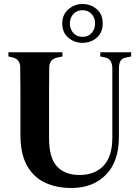

<svg xmlns="http://www.w3.org/2000/svg" viewBox="-20 -922 696 959"><path d="M337 17Q262 17 204.5 -10Q147 -37 114.5 -95.5Q82 -154 82 -250V-358Q82 -414 82 -471Q82 -528 81 -586Q81 -625 44 -635L22 -640V-661H292V-640L264 -634Q226 -625 226 -584Q225 -528 225 -471.5Q225 -415 225 -358V-231Q225 -134 264.5 -91Q304 -48 377 -48Q454 -48 497.5 -94.5Q541 -141 541 -233V-581Q541 -601 533 -616Q525 -631 505 -635L481 -640V-661H635V-640L607 -634Q588 -630 581 -616Q574 -602 574 -582V-239Q574 -115 509 -49Q444 17 337 17ZM392 -708Q352 -708 321.5 -733.5Q291 -759 291 -805Q291 -849 321.5 -875.5Q352 -902 392 -902Q433 -902 463 -876.5Q493 -851 493 -805Q493 -759 463 -733.5Q433 -708 392 -708ZM392 -738Q421 -738 438 -757.5Q455 -777 455 -805Q455 -832 438 -851.5Q421 -871 392 -871Q363 -871 346 -851.5Q329 -832 329 -805Q329 -777 346 -757.5Q363 -738 392 -738Z"/></svg>

Font: DM Serif Text
Style: Regular
Weight: 400
Designer: Colophon Foundry, Frank Grießhammer
Foundry: Colophon Foundry
Version: Version 5.200; ttfautohint (v1.8.3)